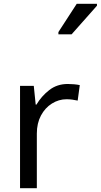

<svg xmlns="http://www.w3.org/2000/svg" viewBox="-20 -986 528 1006"><path d="M335 -546Q350 -546 367.5 -544.5Q385 -543 398 -540L387 -459Q374 -462 358.5 -464Q343 -466 329 -466Q288 -466 252 -443.5Q216 -421 194.5 -380.5Q173 -340 173 -286V0H85V-536H157L167 -438H171Q197 -482 238 -514Q279 -546 335 -546ZM286 -806V-818L382 -966H488V-956L355 -806Z"/></svg>

Font: Noto Sans Tifinagh APT
Style: Regular
Weight: 400
Designer: JamraPatel
Foundry: JamraPatel LLC
Version: Version 2.006; ttfautohint (v1.8.4.7-5d5b)